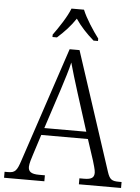

<svg xmlns="http://www.w3.org/2000/svg" viewBox="-62 -978 749 1025"><g transform="rotate(5 312.5 -465.5)"><path d="M191 -784V-771H215C254 -806 285 -839 312 -880C340 -839 371 -806 411 -771H435V-784C406 -822 364 -886 346 -931H279C262 -886 219 -822 191 -784ZM-1 0H215V-32H184C140 -32 126 -45 126 -70C126 -87 137 -121 143 -139L177 -245H427L464 -132C469 -114 479 -84 479 -69C479 -44 467 -32 425 -32H400V0H626V-32H612C573 -32 562 -40 549 -79L341 -714H288L84 -102C65 -43 55 -32 17 -32H-1ZM190 -283 259 -494C276 -548 295 -606 303 -644C314 -603 332 -545 351 -484L415 -283Z"/></g></svg>

Font: Noto Serif Georgian SemiCondensed Light
Style: Regular
Weight: 300
Width: 4
Designer: Monotype Design Team, Akaki Razmadze
Foundry: Google LLC
Version: Version 2.003